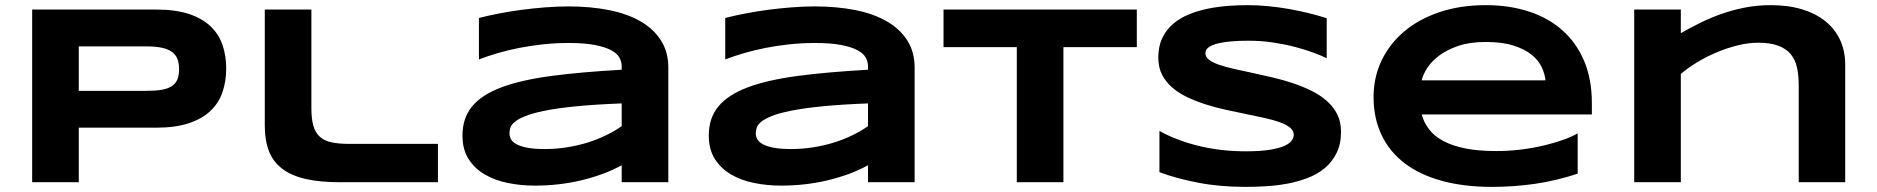

<svg xmlns="http://www.w3.org/2000/svg" viewBox="-20 -708 7291 746"><path d="M858.9 -441.9Q858.9 -391.6 844.2 -349.4Q829.6 -307.1 797.1 -276.6Q764.6 -246.1 712.9 -229Q661.1 -211.9 586.9 -211.9H286.1V0H105V-670.9H586.9Q661.1 -670.9 712.9 -654.1Q764.6 -637.2 797.1 -606.7Q829.6 -576.2 844.2 -534.2Q858.9 -492.2 858.9 -441.9ZM675.8 -439Q675.8 -462.4 669.2 -479.2Q662.6 -496.1 647.5 -506.8Q632.3 -517.6 607.9 -522.7Q583.5 -527.8 547.9 -527.8H286.1V-355H547.9Q583.5 -355 607.9 -359.1Q632.3 -363.3 647.5 -373.3Q662.6 -383.3 669.2 -399.4Q675.8 -415.5 675.8 -439Z M1189.9 -287.1Q1189.9 -245.1 1197.8 -218.5Q1205.6 -191.9 1223.1 -176.3Q1240.7 -160.6 1268.8 -154.8Q1296.9 -148.9 1337.9 -148.9H1681.6V0H1300.8Q1221.7 0 1166.3 -12.9Q1110.8 -25.9 1075.7 -53Q1040.5 -80.1 1024.7 -121.6Q1008.8 -163.1 1008.8 -220.2V-670.9H1189.9Z M2395.5 0V-65.9Q2360.8 -46.9 2321 -32.2Q2281.2 -17.6 2238.3 -7.3Q2195.3 2.9 2149.7 8.1Q2104 13.2 2057.6 13.2Q2003.4 13.2 1952.9 2.9Q1902.3 -7.3 1863.3 -30.3Q1824.2 -53.2 1800.5 -90.3Q1776.9 -127.4 1776.9 -181.2Q1776.9 -249 1814 -294.2Q1851.1 -339.4 1927.2 -368.2Q2003.4 -397 2119.9 -412.6Q2236.3 -428.2 2395.5 -437V-451.2Q2395.5 -467.8 2386.7 -484.1Q2377.9 -500.5 2354.7 -512.9Q2331.5 -525.4 2291.3 -533.2Q2251 -541 2188.5 -541Q2139.2 -541 2091.1 -535.9Q2043 -530.8 1998.3 -522Q1953.6 -513.2 1913.6 -501.5Q1873.5 -489.7 1840.8 -477.1V-638.2Q1875 -647 1917.5 -655.3Q1960 -663.6 2005.9 -669.7Q2051.8 -675.8 2098.6 -679.4Q2145.5 -683.1 2188.5 -683.1Q2272.9 -683.1 2344.2 -669.2Q2415.5 -655.3 2467 -626Q2518.6 -596.7 2547.6 -551.8Q2576.7 -506.8 2576.7 -444.8V0ZM2395.5 -306.2Q2291 -302.2 2218 -294.9Q2145 -287.6 2096.7 -277.8Q2048.3 -268.1 2020.8 -256.8Q1993.2 -245.6 1979.5 -233.9Q1965.8 -222.2 1962.6 -210.4Q1959.5 -198.7 1959.5 -189Q1959.5 -177.2 1965.8 -166.3Q1972.2 -155.3 1988 -147Q2003.9 -138.7 2030.3 -133.8Q2056.6 -128.9 2096.7 -128.9Q2141.1 -128.9 2183.6 -135.7Q2226.1 -142.6 2264.2 -154.5Q2302.2 -166.5 2335.7 -182.9Q2369.1 -199.2 2395.5 -217.8Z M3352.5 0V-65.9Q3317.9 -46.9 3278.1 -32.2Q3238.3 -17.6 3195.3 -7.3Q3152.3 2.9 3106.7 8.1Q3061 13.2 3014.6 13.2Q2960.4 13.2 2909.9 2.9Q2859.4 -7.3 2820.3 -30.3Q2781.2 -53.2 2757.6 -90.3Q2733.9 -127.4 2733.9 -181.2Q2733.9 -249 2771 -294.2Q2808.1 -339.4 2884.3 -368.2Q2960.4 -397 3076.9 -412.6Q3193.4 -428.2 3352.5 -437V-451.2Q3352.5 -467.8 3343.8 -484.1Q3335 -500.5 3311.8 -512.9Q3288.6 -525.4 3248.3 -533.2Q3208 -541 3145.5 -541Q3096.2 -541 3048.1 -535.9Q3000 -530.8 2955.3 -522Q2910.6 -513.2 2870.6 -501.5Q2830.6 -489.7 2797.9 -477.1V-638.2Q2832 -647 2874.5 -655.3Q2917 -663.6 2962.9 -669.7Q3008.8 -675.8 3055.7 -679.4Q3102.5 -683.1 3145.5 -683.1Q3230 -683.1 3301.3 -669.2Q3372.6 -655.3 3424.1 -626Q3475.6 -596.7 3504.6 -551.8Q3533.7 -506.8 3533.7 -444.8V0ZM3352.5 -306.2Q3248 -302.2 3175 -294.9Q3102.1 -287.6 3053.7 -277.8Q3005.4 -268.1 2977.8 -256.8Q2950.2 -245.6 2936.5 -233.9Q2922.9 -222.2 2919.7 -210.4Q2916.5 -198.7 2916.5 -189Q2916.5 -177.2 2922.9 -166.3Q2929.2 -155.3 2945.1 -147Q2960.9 -138.7 2987.3 -133.8Q3013.7 -128.9 3053.7 -128.9Q3098.1 -128.9 3140.6 -135.7Q3183.1 -142.6 3221.2 -154.5Q3259.3 -166.5 3292.7 -182.9Q3326.2 -199.2 3352.5 -217.8Z M4111.8 -524.9V0H3930.7V-524.9H3646V-670.9H4397V-524.9Z M5134.8 -481.9Q5115.7 -491.2 5084.5 -502.9Q5053.2 -514.6 5013.7 -525.1Q4974.1 -535.6 4927.7 -542.7Q4881.3 -549.8 4832.5 -549.8Q4793.5 -549.8 4765.9 -547.4Q4738.3 -544.9 4719.5 -541Q4700.7 -537.1 4689.7 -532Q4678.7 -526.9 4672.9 -521.5Q4667 -516.1 4665.3 -510.7Q4663.6 -505.4 4663.6 -501Q4663.6 -486.3 4678.2 -475.3Q4692.9 -464.4 4718.3 -455.8Q4743.7 -447.3 4777.3 -439.7Q4811 -432.1 4848.9 -424.1Q4886.7 -416 4927 -406.5Q4967.3 -397 5005.1 -384.3Q5043 -371.6 5076.7 -354.7Q5110.4 -337.9 5135.7 -315.4Q5161.1 -293 5175.8 -263.7Q5190.4 -234.4 5190.4 -196.8Q5190.4 -148.4 5173.3 -113.8Q5156.2 -79.1 5127.7 -55.2Q5099.1 -31.2 5061.5 -16.8Q5023.9 -2.4 4982.7 5.4Q4941.4 13.2 4899.2 15.6Q4856.9 18.1 4818.8 18.1Q4719.2 18.1 4634.5 1.7Q4549.8 -14.6 4484.9 -39.1V-199.2Q4551.8 -162.1 4637.5 -141.1Q4723.1 -120.1 4820.8 -120.1Q4878.4 -120.1 4914.8 -126.2Q4951.2 -132.3 4971.7 -141.8Q4992.2 -151.4 4999.5 -162.6Q5006.8 -173.8 5006.8 -184.1Q5006.8 -200.2 4992.2 -212.2Q4977.5 -224.1 4952.1 -233.2Q4926.8 -242.2 4893.1 -249.8Q4859.4 -257.3 4821.5 -264.9Q4783.7 -272.5 4743.7 -281.2Q4703.6 -290 4665.8 -302Q4627.9 -314 4594.2 -329.8Q4560.5 -345.7 4535.2 -367.4Q4509.8 -389.2 4495.1 -417.7Q4480.5 -446.3 4480.5 -483.9Q4480.5 -528.3 4496.1 -560.5Q4511.7 -592.8 4538.3 -615.5Q4564.9 -638.2 4599.9 -652.3Q4634.8 -666.5 4673.3 -674.3Q4711.9 -682.1 4751.5 -685.1Q4791 -688 4826.7 -688Q4865.7 -688 4907 -684.1Q4948.2 -680.2 4988.3 -673.1Q5028.3 -666 5065.7 -656.7Q5103 -647.5 5134.8 -637.2Z M6109.9 -33.2Q6027.3 -5.9 5945.1 6.1Q5862.8 18.1 5776.9 18.1Q5667 18.1 5581.3 -5.6Q5495.6 -29.3 5437 -74.2Q5378.4 -119.1 5347.7 -184.1Q5316.9 -249 5316.9 -331.1Q5316.9 -407.2 5347.9 -472.4Q5378.9 -537.6 5435.8 -585.7Q5492.7 -633.8 5573.2 -660.9Q5653.8 -688 5752.9 -688Q5844.2 -688 5920.2 -663.3Q5996.1 -638.7 6050.5 -590.3Q6105 -542 6135 -471.2Q6165 -400.4 6165 -308.1V-263.2H5503.9Q5512.7 -231.4 5533 -205.1Q5553.2 -178.7 5587.9 -160.2Q5622.6 -141.6 5673.1 -131.3Q5723.6 -121.1 5793.9 -121.1Q5843.8 -121.1 5891.6 -127.2Q5939.5 -133.3 5981 -143.3Q6022.5 -153.3 6055.9 -165.5Q6089.4 -177.7 6109.9 -189.9ZM5984.9 -396Q5982.4 -420.9 5970 -447.5Q5957.5 -474.1 5930.7 -495.6Q5903.8 -517.1 5860.4 -531Q5816.9 -544.9 5752 -544.9Q5690.9 -544.9 5646.5 -529.8Q5602.1 -514.6 5572 -492.2Q5542 -469.7 5525.4 -443.8Q5508.8 -418 5503.9 -396Z M6968.8 0V-376Q6968.8 -413.6 6962.4 -444.1Q6956.1 -474.6 6938.7 -496.3Q6921.4 -518.1 6890.4 -530Q6859.4 -542 6810.5 -542Q6773.4 -542 6732.7 -532Q6691.9 -522 6651.9 -505.4Q6611.8 -488.8 6575.4 -466.8Q6539.1 -444.8 6510.7 -420.9V0H6329.6V-670.9H6510.7V-579.1Q6544.9 -598.6 6583.5 -617.9Q6622.1 -637.2 6665.5 -652.8Q6709 -668.5 6757.8 -678.2Q6806.6 -688 6860.8 -688Q6928.7 -688 6982.2 -671.6Q7035.6 -655.3 7072.8 -625.2Q7109.9 -595.2 7129.6 -552.5Q7149.4 -509.8 7149.4 -457V0Z"/></svg>

Font: Syncopate
Style: Bold
Weight: 700
Designer: Astigmatic (AOETI)
Foundry: Astigmatic (AOETI)
Version: Version 1.001 2011